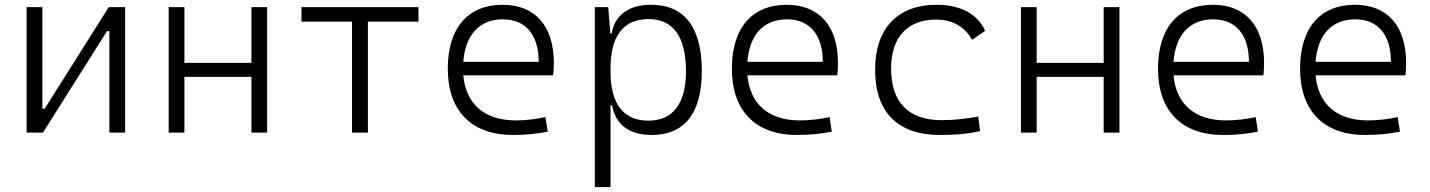

<svg xmlns="http://www.w3.org/2000/svg" viewBox="-20 -547 5899 792"><path d="M89.8 0H157.2L421.4 -418.5H431.2V0H496.1V-517.6H428.7L164.6 -99.1H154.8V-517.6H89.8Z M1017.1 0H1082V-517.6H1017.1V-287.6H740.7V-517.6H675.8V0H740.7V-230H1017.1Z M1432.1 0H1497.6V-457.5H1706.1V-517.6H1223.6V-457.5H1432.1Z M2096.2 9.8C2142.6 9.8 2193.8 5.4 2239.3 -3.9L2230 -64C2190.4 -55.2 2146.5 -50.3 2107.9 -50.3C1979 -50.3 1901.9 -117.2 1891.1 -236.3H2261.7C2263.7 -250 2264.6 -268.1 2264.6 -287.1C2264.6 -440.4 2187 -527.3 2053.2 -527.3C1909.7 -527.3 1827.1 -431.2 1827.1 -263.7C1827.1 -89.4 1924.8 9.8 2096.2 9.8ZM1891.1 -292C1899.4 -403.3 1958 -467.3 2054.2 -467.3C2147.9 -467.3 2202.1 -403.8 2202.1 -292Z M2433.6 224.6H2498.5V-112.8H2504.9C2518.1 -36.6 2571.8 9.8 2668.5 9.8C2804.2 9.8 2875 -80.6 2875 -253.9C2875 -433.6 2803.7 -527.3 2666.5 -527.3C2574.2 -527.3 2516.6 -485.8 2502.9 -408.7H2497.6L2488.8 -517.6H2433.6ZM2498.5 -251V-266.1C2498.5 -398.9 2552.2 -468.3 2654.8 -468.3C2756.8 -468.3 2809.6 -395 2809.6 -253.9C2809.6 -119.6 2756.3 -49.3 2654.3 -49.3C2551.8 -49.3 2498.5 -118.7 2498.5 -251Z M3268.1 9.8C3314.5 9.8 3365.7 5.4 3411.1 -3.9L3401.9 -64C3362.3 -55.2 3318.4 -50.3 3279.8 -50.3C3150.9 -50.3 3073.7 -117.2 3063 -236.3H3433.6C3435.5 -250 3436.5 -268.1 3436.5 -287.1C3436.5 -440.4 3358.9 -527.3 3225.1 -527.3C3081.5 -527.3 2999 -431.2 2999 -263.7C2999 -89.4 3096.7 9.8 3268.1 9.8ZM3063 -292C3071.3 -403.3 3129.9 -467.3 3226.1 -467.3C3319.8 -467.3 3374 -403.8 3374 -292Z M3858.4 9.8C3912.1 9.8 3969.7 6.3 4022.9 -6.3L4015.1 -66.4C3966.3 -57.1 3915 -51.3 3863.8 -51.3C3728 -51.3 3655.8 -124.5 3655.8 -264.6C3655.8 -393.6 3724.1 -466.3 3840.8 -466.3C3902.3 -466.3 3956.5 -442.4 3989.7 -382.8L4043.5 -419.9C4014.2 -488.3 3941.4 -527.3 3844.7 -527.3C3681.2 -527.3 3589.8 -428.7 3589.8 -259.8C3589.8 -83.5 3683.6 9.8 3858.4 9.8Z M4532.7 0H4597.7V-517.6H4532.7V-287.6H4256.3V-517.6H4191.4V0H4256.3V-230H4532.7Z M5025.9 9.8C5072.3 9.8 5123.5 5.4 5168.9 -3.9L5159.7 -64C5120.1 -55.2 5076.2 -50.3 5037.6 -50.3C4908.7 -50.3 4831.5 -117.2 4820.8 -236.3H5191.4C5193.4 -250 5194.3 -268.1 5194.3 -287.1C5194.3 -440.4 5116.7 -527.3 4982.9 -527.3C4839.4 -527.3 4756.8 -431.2 4756.8 -263.7C4756.8 -89.4 4854.5 9.8 5025.9 9.8ZM4820.8 -292C4829.1 -403.3 4887.7 -467.3 4983.9 -467.3C5077.6 -467.3 5131.8 -403.8 5131.8 -292Z M5611.8 9.8C5658.2 9.8 5709.5 5.4 5754.9 -3.9L5745.6 -64C5706.1 -55.2 5662.1 -50.3 5623.5 -50.3C5494.6 -50.3 5417.5 -117.2 5406.7 -236.3H5777.3C5779.3 -250 5780.3 -268.1 5780.3 -287.1C5780.3 -440.4 5702.6 -527.3 5568.8 -527.3C5425.3 -527.3 5342.8 -431.2 5342.8 -263.7C5342.8 -89.4 5440.4 9.8 5611.8 9.8ZM5406.7 -292C5415 -403.3 5473.6 -467.3 5569.8 -467.3C5663.6 -467.3 5717.8 -403.8 5717.8 -292Z"/></svg>

Font: Cascadia Mono NF Light
Style: Regular
Weight: 300
Monospace: yes
Designer: Aaron Bell
Foundry: Saja Typeworks
Version: Version 2404.023